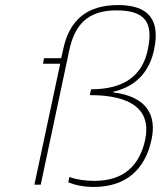

<svg xmlns="http://www.w3.org/2000/svg" viewBox="-20 -730 640 759"><path d="M440 -689C552 -689 588 -643 564 -533C543 -431 470 -377 340 -377L335 -354C503 -354 578 -294 554 -178C532 -77 471 -15 353 -15C317 -15 284 -20 254 -30L250 -9C282 3 312 9 351 9C474 9 553 -56 579 -178C598 -267 569 -347 427 -365V-367C528 -390 573 -458 589 -533C615 -654 565 -710 447 -710C322 -710 254 -649 230 -536L222 -500H154L150 -478H218L116 0H141L254 -532C275 -630 325 -689 440 -689Z"/></svg>

Font: LT Wave Mono Thin
Style: Italic
Weight: 100
Designer: Daniel Lyons
Version: Version 2.5 (Glyphs App)